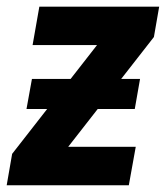

<svg xmlns="http://www.w3.org/2000/svg" viewBox="-31 -548 493 568"><path d="M383.3 -314.5 367.7 -225.6H47.4L63.5 -314.5ZM370.6 -113.8 350.1 0H24.4L44.9 -113.8ZM424.3 -438.5 82 0H-11.2L4.9 -92.8L344.7 -528.3H439.9ZM393.1 -528.3 372.1 -414.6H65.4L85.4 -528.3Z"/></svg>

Font: Roboto Condensed
Style: Bold Italic
Weight: 700
Italic angle: -12°
Designer: Christian Robertson
Foundry: Google
Version: Version 3.0